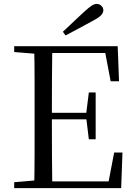

<svg xmlns="http://www.w3.org/2000/svg" viewBox="-20 -965 692 985"><path d="M302.6 -802Q332.1 -829.3 359.7 -855.9Q387.3 -882.5 412.9 -905.7Q436.6 -927 450.2 -935.9Q463.9 -944.8 475.6 -944.8Q490.1 -944.8 500.2 -935Q510.2 -925.2 510.2 -912.4Q510.2 -899.7 498.7 -887Q487.2 -874.4 456.1 -858.2Q421.8 -839.2 386.7 -820.5Q351.6 -801.8 316.3 -783.2ZM52.8 0V-30.1L190.9 -42.1H202.2V0ZM155.3 0Q157.3 -83.6 157.4 -167.7Q157.5 -251.7 157.5 -336.8V-391.1Q157.5 -476.1 157.4 -560.4Q157.3 -644.8 155.3 -728H248.3Q247.1 -645.2 246.6 -559.4Q246.1 -473.5 246.1 -379.9V-357.6Q246.1 -257.3 246.6 -170.7Q247.1 -84.1 248.3 0ZM202.2 0V-34.3H576.6L532.4 -8.9L565.7 -182.5H608.3L601.6 0ZM202.2 -352.7V-386.4H442.5V-352.7ZM435.8 -250.4 422.2 -361.4V-382.4L435.8 -490.8H470.8V-250.4ZM52.8 -698V-728H202.2V-686.9H190.9ZM547.7 -548 514.8 -720.9 559.3 -693H202.2V-728H583.8L590.7 -548Z"/></svg>

Font: Early Summer Mincho VF
Style: Regular
Weight: 250
Designer: GuiWonder
Version: Version 1.002